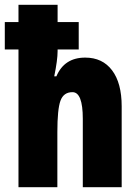

<svg xmlns="http://www.w3.org/2000/svg" viewBox="-27 -780 576 800"><path d="M213 -760V-688H301V-574H213V-567Q213 -530 199 -462H208Q241 -540 328 -540Q400 -540 440 -487Q480 -434 480 -337V0H318V-285Q318 -396 275 -396Q238 -396 225 -360.5Q212 -325 212 -230V0H50V-574H-7V-688H50V-760Z"/></svg>

Font: Noto Sans Kannada ExtraCondensed Black
Style: Regular
Weight: 900
Width: 2
Designer: Jelle Bosma - Monotype Design Team
Foundry: Monotype Imaging Inc.
Version: Version 2.005; ttfautohint (v1.8.4.7-5d5b)